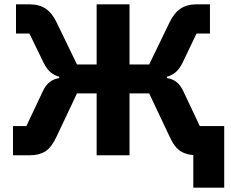

<svg xmlns="http://www.w3.org/2000/svg" viewBox="-20 -718 1069 888"><path d="M874 150V-45L906 0H889Q846 0 816.5 -18Q787 -36 764 -87L670 -286H579V0H427V-286H336L242 -87Q219 -37 190.5 -18.5Q162 0 120 0H40V-135H102L179 -298Q192 -325 210.5 -339Q229 -353 254 -357V-363Q230 -370 213 -384.5Q196 -399 181 -429L116 -563H54V-698H117Q161 -698 191 -678Q221 -658 242 -614L336 -420H427V-698H579V-420H670L764 -614Q785 -658 815 -678Q845 -698 889 -698H951V-563H889L825 -429Q810 -399 793 -384.5Q776 -370 752 -363V-357Q778 -353 796 -339Q814 -325 827 -298L904 -135H1017V150Z"/></svg>

Font: IBM Plex Sans Var
Style: Regular
Weight: 400
Designer: Mike Abbink, Paul van der Laan, Pieter van Rosmalen
Foundry: Bold Monday
Version: Version 3.000